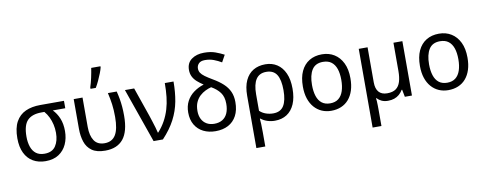

<svg xmlns="http://www.w3.org/2000/svg" viewBox="-79 -1214 4700 1864"><g transform="rotate(-10 2270.5 -282.5)"><path d="M519 -246Q519 -174 492.5 -116Q466 -58 414 -24Q362 10 284 10Q214 10 161.5 -20.5Q109 -51 80 -110.5Q51 -170 51 -256Q51 -357 85 -418.5Q119 -480 180.5 -508Q242 -536 326 -536H560V-463H437Q474 -426 496.5 -372Q519 -318 519 -246ZM141 -256Q141 -200 156 -156Q171 -112 203 -87.5Q235 -63 286 -63Q362 -63 396 -114Q430 -165 430 -244Q430 -287 421 -326Q412 -365 395.5 -399.5Q379 -434 354 -463H325Q232 -463 186.5 -416Q141 -369 141 -256Z M872 10Q788 10 741 -23.5Q694 -57 675 -114.5Q656 -172 656 -243V-536H743V-246Q743 -161 775.5 -111.5Q808 -62 878 -62Q952 -62 987 -119Q1022 -176 1022 -296Q1022 -366 1014.5 -421Q1007 -476 993 -536H1080Q1090 -497 1096.5 -459.5Q1103 -422 1106.5 -382Q1110 -342 1110 -292Q1110 -137 1050 -63.5Q990 10 872 10ZM834 -620Q840 -638 846.5 -661.5Q853 -685 858.5 -710.5Q864 -736 868.5 -760.5Q873 -785 876 -805H967V-794Q962 -772 949 -738.5Q936 -705 919.5 -669.5Q903 -634 886 -606H834Z M1161 -536H1252L1352 -247Q1360 -223 1370.5 -190Q1381 -157 1390.5 -125.5Q1400 -94 1404 -74H1408Q1450 -121 1478 -172Q1506 -223 1523 -279.5Q1540 -336 1547 -399.5Q1554 -463 1554 -536H1640Q1640 -431 1623 -340.5Q1606 -250 1562.5 -166.5Q1519 -83 1441 0H1349Z M1979 -760Q2044 -760 2090.5 -743Q2137 -726 2175 -706L2137 -637Q2102 -658 2062.5 -673Q2023 -688 1976 -688Q1934 -688 1914.5 -667.5Q1895 -647 1895 -619Q1895 -595 1907 -576Q1919 -557 1947 -536.5Q1975 -516 2021 -489Q2078 -456 2117.5 -419.5Q2157 -383 2177 -338.5Q2197 -294 2197 -236Q2197 -156 2167.5 -101Q2138 -46 2085 -18Q2032 10 1960 10Q1893 10 1840.5 -16Q1788 -42 1758 -92.5Q1728 -143 1728 -214Q1728 -278 1753.5 -326Q1779 -374 1823.5 -406.5Q1868 -439 1923 -456Q1889 -478 1862.5 -501.5Q1836 -525 1821.5 -554Q1807 -583 1807 -620Q1807 -689 1856 -724.5Q1905 -760 1979 -760ZM1990 -418Q1962 -411 1932 -396.5Q1902 -382 1876.5 -358.5Q1851 -335 1835 -299.5Q1819 -264 1819 -213Q1819 -169 1835.5 -135Q1852 -101 1884 -82Q1916 -63 1960 -63Q2007 -63 2040 -83Q2073 -103 2090 -141.5Q2107 -180 2107 -235Q2107 -303 2076 -345Q2045 -387 1990 -418Z M2766 -268Q2766 -178 2739 -116Q2712 -54 2662.5 -22Q2613 10 2544 10Q2506 10 2470.5 -1.5Q2435 -13 2408 -35H2403Q2405 -19 2406.5 17Q2408 53 2408 98V240H2320V-275Q2320 -366 2348 -426Q2376 -486 2426.5 -516Q2477 -546 2546 -546Q2611 -546 2660.5 -514Q2710 -482 2738 -420Q2766 -358 2766 -268ZM2542 -472Q2474 -472 2441 -422.5Q2408 -373 2408 -274V-112Q2434 -87 2469 -75Q2504 -63 2541 -63Q2613 -63 2645 -115Q2677 -167 2677 -268Q2677 -371 2645 -421.5Q2613 -472 2542 -472Z M3337 -269Q3337 -202 3320.5 -150.5Q3304 -99 3273 -63Q3242 -27 3198 -8.5Q3154 10 3100 10Q3050 10 3007.5 -8.5Q2965 -27 2933.5 -63Q2902 -99 2885 -150.5Q2868 -202 2868 -269Q2868 -358 2896.5 -419.5Q2925 -481 2978 -513.5Q3031 -546 3103 -546Q3172 -546 3224.5 -513.5Q3277 -481 3307 -419.5Q3337 -358 3337 -269ZM2958 -269Q2958 -206 2973 -159.5Q2988 -113 3020 -88Q3052 -63 3102 -63Q3152 -63 3184 -88Q3216 -113 3231.5 -159.5Q3247 -206 3247 -269Q3247 -333 3231.5 -378Q3216 -423 3184 -447.5Q3152 -472 3101 -472Q3026 -472 2992 -418Q2958 -364 2958 -269Z M3896 -536V0H3826L3812 -72H3807Q3792 -46 3770.5 -27.5Q3749 -9 3721.5 0.5Q3694 10 3659 10Q3623 10 3596.5 -2.5Q3570 -15 3552 -35H3548Q3550 -23 3551 -5.5Q3552 12 3552.5 34.5Q3553 57 3553 84V240H3466V-536H3553V-190Q3553 -128 3581 -95.5Q3609 -63 3664 -63Q3719 -63 3750 -85.5Q3781 -108 3794.5 -151.5Q3808 -195 3808 -257V-536Z M4491 -269Q4491 -202 4474.5 -150.5Q4458 -99 4427 -63Q4396 -27 4352 -8.5Q4308 10 4254 10Q4204 10 4161.5 -8.5Q4119 -27 4087.5 -63Q4056 -99 4039 -150.5Q4022 -202 4022 -269Q4022 -358 4050.5 -419.5Q4079 -481 4132 -513.5Q4185 -546 4257 -546Q4326 -546 4378.5 -513.5Q4431 -481 4461 -419.5Q4491 -358 4491 -269ZM4112 -269Q4112 -206 4127 -159.5Q4142 -113 4174 -88Q4206 -63 4256 -63Q4306 -63 4338 -88Q4370 -113 4385.5 -159.5Q4401 -206 4401 -269Q4401 -333 4385.5 -378Q4370 -423 4338 -447.5Q4306 -472 4255 -472Q4180 -472 4146 -418Q4112 -364 4112 -269Z"/></g></svg>

Font: Noto Sans Display
Style: Regular
Weight: 400
Designer: Monotype Design Team
Foundry: Monotype Imaging Inc.
Version: Version 2.003